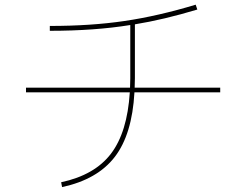

<svg xmlns="http://www.w3.org/2000/svg" viewBox="-20 -760 1040 811"><path d="M89.8 -370.1V-389.6H529.3Q529.3 -395.5 529.8 -409.2Q530.3 -422.9 530.3 -429.7V-654.3Q379.9 -629.9 190.4 -629.9V-650.4Q364.3 -650.4 506.3 -671.4Q648.4 -692.4 806.6 -740.2L813.5 -719.7Q670.9 -676.8 549.8 -657.2V-429.7Q549.8 -422.9 549.3 -409.7Q548.8 -396.5 548.8 -389.6H910.2V-370.1H547.9Q538.1 -192.4 464.8 -97.2Q391.6 -2 242.2 30.3L238.3 9.8Q379.9 -20.5 448.7 -110.8Q517.6 -201.2 528.3 -370.1Z"/></svg>

Font: Mgen+ 1mn thin
Style: Regular
Weight: 100
Designer: [Source Han Sans]
Ryoko NISHIZUKA  (kana & ideographs); Paul D. Hunt (Latin, Greek & Cyrillic); Wenlong ZHANG  (bopomofo
Version: Version 1.059.20150602